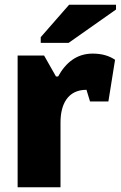

<svg xmlns="http://www.w3.org/2000/svg" viewBox="-20 -786 507 806"><path d="M54 -553V0H234V-272C234 -349 265 -409 343 -409L358 -360H435L463 -535C441 -550 411 -561 369 -561C302 -561 256 -523 224 -465H215L165 -553ZM151 -630V-606H268L467 -746V-766H270Z"/></svg>

Font: Frost ExtraBold
Style: Regular
Weight: 800
Designer: Lee Frost
Foundry: Lee Frost for Ice Communication Norge AS
Version: Version 2.011;hotconv 1.0.107;makeotfexe 2.5.65593